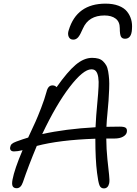

<svg xmlns="http://www.w3.org/2000/svg" viewBox="-20 -1000 753 1055"><path d="M560.1 -980Q601.1 -980 631.3 -968.5Q661.6 -957 677.7 -937Q693.8 -917 700.7 -892.8Q707.5 -868.7 705.1 -839.8Q702.6 -787.1 667 -787.1Q650.9 -787.1 644.5 -799.1Q638.2 -811 638.2 -845.2Q638.2 -880.4 615.5 -897.7Q592.8 -915 554.2 -915Q467.3 -915 436 -844.2Q420.4 -807.6 409.2 -794.9Q397.9 -782.2 382.8 -782.2Q364.3 -782.2 357.4 -798.1Q350.6 -814 357.9 -835Q401.9 -980 560.1 -980ZM57.1 -168Q44.4 -168 39.1 -174.6Q33.7 -181.2 36.1 -191.9Q37.6 -202.1 44.9 -209Q52.2 -215.8 69.8 -222.2Q105.5 -235.4 134.8 -244.1Q163.6 -305.7 175 -331.1Q186.5 -356.4 205.8 -406.2Q225.1 -456.1 235.8 -496.1Q244.1 -530.8 268.1 -530.8Q282.7 -530.8 291 -521Q351.1 -606.4 396.2 -644.3Q441.4 -682.1 485.8 -682.1Q505.4 -682.1 520.3 -678Q535.2 -673.8 545.9 -663.6Q556.6 -653.3 563.7 -640.9Q570.8 -628.4 574.5 -606.9Q578.1 -585.4 579.6 -564.2Q581.1 -543 579.8 -510Q578.6 -477.1 576.4 -446.5Q574.2 -416 569.8 -371.1Q566.9 -347.2 564.9 -303.2Q588.9 -304.2 637.2 -304.2Q663.6 -304.2 671.6 -297.1Q679.7 -290 676.8 -273.9Q673.8 -258.8 655.8 -248.8Q637.7 -238.8 607.9 -238.8H564Q564.5 -180.2 570.1 -125.7Q575.7 -71.3 579.3 -40.5Q583 -9.8 580.1 6.8Q573.7 35.2 550.8 35.2Q533.2 35.2 526.4 17.6Q519.5 0 513.2 -50.8Q503.9 -123.5 503.9 -237.8Q306.2 -231 182.1 -198.2Q135.7 -86.9 106 1Q94.7 34.2 71.8 34.2Q55.7 34.2 49.8 23.4Q43.9 12.7 48.8 -13.2Q59.6 -70.8 104 -174.8Q75.7 -168 57.1 -168ZM481.9 -619.1Q437.5 -619.1 363 -522.2Q288.6 -425.3 211.9 -263.2Q338.4 -291.5 504.9 -300.8Q506.8 -345.7 508.8 -366.2Q522.9 -512.2 522 -550.3Q520.5 -606.9 496.6 -616.7Q490.2 -619.1 481.9 -619.1Z"/></svg>

Font: Shantell Sans Bouncy
Style: Italic
Weight: 300
Italic angle: -11.31°
Designer: Stephen Nixon, Anya Danilova, Shantell Martin
Foundry: Arrow Type
Version: Version 1.006;[9816181b4]